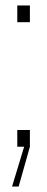

<svg xmlns="http://www.w3.org/2000/svg" viewBox="-20 -535 172 700"><path d="M24 145 68 0H43V-61H89V0L48 145ZM43 -454V-515H89V-454Z"/></svg>

Font: Hubot Sans Condensed ExtraLight
Style: Regular
Weight: 200
Width: 3
Designer: Deni Anggara
Foundry: GitHub, Inc., Subsidiary of Microsoft Corporation
Version: Version 2.000